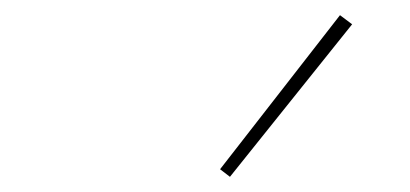

<svg xmlns="http://www.w3.org/2000/svg" viewBox="-20 -797 540 253"><path d="M283 -564 270 -574 428 -777 444 -765Z"/></svg>

Font: Iosevka Curly Slab Thin
Style: Italic
Weight: 100
Italic angle: -9°
Monospace: yes
Designer: Belleve Invis
Foundry: Belleve Invis
Version: Version 22.1.2; ttfautohint (v1.8.4)